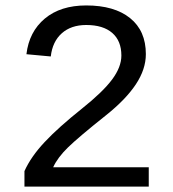

<svg xmlns="http://www.w3.org/2000/svg" viewBox="-20 -689 640 709"><path d="M70.3 0V-57.1Q94.2 -110.4 144.8 -164.3Q195.3 -218.3 282.2 -287.6Q359.9 -349.6 394 -395.5Q428.2 -441.4 428.2 -483.9Q428.2 -538.1 394.5 -567.4Q360.8 -596.7 298.3 -596.7Q242.7 -596.7 208.3 -566.2Q173.8 -535.6 167.5 -480.5L77.6 -488.8Q87.4 -571.8 145.5 -620.4Q203.6 -668.9 298.3 -668.9Q402.3 -668.9 460.4 -622.1Q518.6 -575.2 518.6 -489.3Q518.6 -433.1 481.4 -377.2Q444.3 -321.3 370.6 -262.7Q270 -182.6 231.2 -144.8Q192.4 -106.9 176.3 -71.3H529.3V0Z"/></svg>

Font: Cousine
Style: Regular
Weight: 400
Monospace: yes
Designer: Steve Matteson
Foundry: Ascender Corporation
Version: Version 1.20